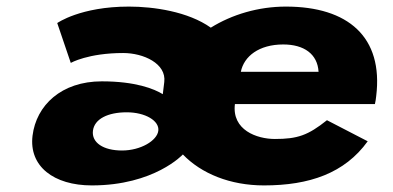

<svg xmlns="http://www.w3.org/2000/svg" viewBox="-20 -548 1193 583"><path d="M194.9 -357C194.9 -357 247.2 -387 354.1 -387C415.8 -387 485.7 -355 478.8 -299L474.3 -262C448.4 -278 392 -301 289.1 -301C166.1 -301 90.1 -228 78.8 -136C67.4 -43 143.3 15 258.8 15C448.8 15 535.3 -79 535.3 -79C591.1 -21 678.7 15 781.5 15C919.5 15 1026.6 -22 1096.5 -119L972.8 -183C915.1 -137 883.5 -126 814.6 -126C760.1 -126 683.6 -153 693.3 -232H1118.4C1120.1 -238 1121.5 -249 1122.3 -256C1144.4 -436 1036.7 -528 848.2 -528C764.7 -528 684.3 -504 620.1 -464C551.1 -513 446.5 -528 371.4 -528C223.9 -528 153.8 -478 153.8 -478ZM711.3 -330C720.7 -377 766.3 -413 840.1 -413C903 -413 944.2 -384 947.3 -330ZM262.2 -151C266.7 -187 307.8 -207 364.7 -207C421.6 -207 464.4 -181 460.7 -151C457 -121 407.3 -91 350.5 -91C293.6 -91 257.8 -115 262.2 -151Z"/></svg>

Font: Hussar
Style: BdSuprExtOblOne
Weight: 700
Foundry: Cannot Into Space Fonts
Version: Version 2.00